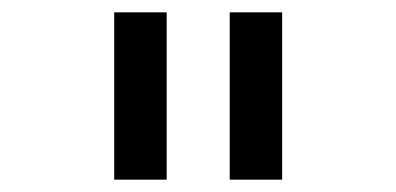

<svg xmlns="http://www.w3.org/2000/svg" viewBox="-20 -749 642 311"><path d="M165 -729H250V-458H165ZM352.1 -729H437V-458H352.1Z"/></svg>

Font: Hack
Style: Regular
Weight: 400
Monospace: yes
Designer: Christopher Simpkins
Foundry: Christopher Simpkins
Version: Version 2.019; ttfautohint (v1.4.1) -l 4 -r 80 -G 350 -x 0 -